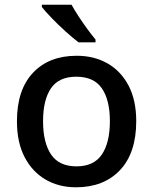

<svg xmlns="http://www.w3.org/2000/svg" viewBox="-20 -786 650 816"><path d="M559 -271Q559 -136 490 -63Q421 10 303 10Q230 10 173.5 -23Q117 -56 84.5 -118.5Q52 -181 52 -271Q52 -404 120 -476.5Q188 -549 306 -549Q380 -549 437 -516.5Q494 -484 526.5 -422Q559 -360 559 -271ZM163 -271Q163 -180 197 -129.5Q231 -79 305 -79Q379 -79 413 -129.5Q447 -180 447 -271Q447 -361 413 -410.5Q379 -460 304 -460Q230 -460 196.5 -410.5Q163 -361 163 -271ZM284 -766Q296 -744 314 -716.5Q332 -689 351 -663Q370 -637 386 -618V-606H314Q290 -624 259 -652Q228 -680 200 -709Q172 -738 158 -756V-766Z"/></svg>

Font: Noto Kufi Arabic Medium
Style: Regular
Weight: 500
Designer: Monotype Design Team, David Williams, Khaled Hosny
Foundry: Google LLC
Version: Version 2.109; ttfautohint (v1.8.4.7-5d5b)